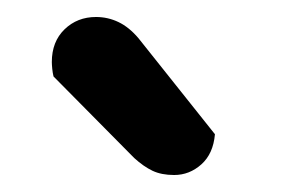

<svg xmlns="http://www.w3.org/2000/svg" viewBox="-20 -729 342 226"><path d="M138 -543 43 -639Q42 -643 41.5 -648Q41 -653 41 -656Q41 -680 56 -694.5Q71 -709 93 -709Q107 -709 119.5 -703Q132 -697 143 -684L233 -571Q231 -548 217 -535.5Q203 -523 185 -523Q170 -523 159.5 -528Q149 -533 138 -543Z"/></svg>

Font: BalooTamma2SemiBold
Style: Regular
Weight: 600
Designer: Divya Kowshik, Shuchita Grover and Ek Type
Foundry: Ek Type
Version: Version 1.700